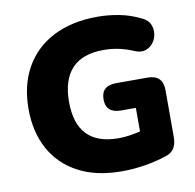

<svg xmlns="http://www.w3.org/2000/svg" viewBox="-81 -799 908 892"><g transform="rotate(-10 373.5 -352.5)"><path d="M424 11Q303 11 218.5 -34Q134 -79 90 -160Q46 -241 46 -349Q46 -461 92.5 -543.5Q139 -626 226.5 -671Q314 -716 436 -716Q486 -716 538 -706Q590 -696 640 -671Q666 -659 675.5 -637.5Q685 -616 682 -592Q679 -568 664.5 -549.5Q650 -531 627.5 -524Q605 -517 576 -530Q546 -543 511 -551Q476 -559 437 -559Q336 -559 286.5 -505.5Q237 -452 237 -349Q237 -143 435 -143Q482 -143 538 -157V-268H468Q397 -268 397 -333Q397 -397 468 -397H616Q688 -397 688 -325V-104Q688 -73 676 -52.5Q664 -32 636 -23Q589 -7 534 2Q479 11 424 11Z"/></g></svg>

Font: Chiron GoRound TC H
Style: Regular
Weight: 900
Designer: Ryoko NISHIZUKA 西塚涼子 (kana, bopomofo & ideographs); Paul D. Hunt (Latin, Greek & Cyrillic); Sandoll Communications 산돌커뮤니
Foundry: Adobe
Version: Version 1.000;hotconv 1.1.1;makeotfexe 2.6.0